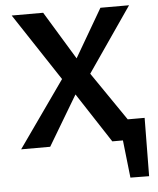

<svg xmlns="http://www.w3.org/2000/svg" viewBox="-57 -707 773 942"><g transform="rotate(-5 329.5 -236.0)"><path d="M547 185 515 -101H642L639 186ZM514 -101H598V0H514ZM25 0 255 -326 36 -658H191L335 -421L473 -658H614L395 -340L628 0H474L314 -245L168 0Z"/></g></svg>

Font: Ysabeau
Style: Bold
Weight: 700
Designer: Christian Thalmann (Catharsis Fonts)
Version: Version 2.000;gftools[0.9.27.dev2+g8671c4b]